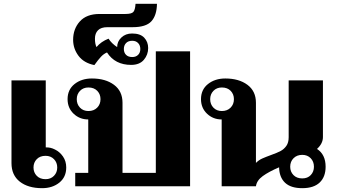

<svg xmlns="http://www.w3.org/2000/svg" viewBox="-20 -973 1762 1003"><path d="M40 -121V-553H219V-203Q244 -204 267 -192Q292 -180 309 -155.5Q326 -131 326 -98Q326 -48 290 -19Q254 10 200 10Q127 10 83.5 -24Q40 -58 40 -121ZM279 -98Q279 -124 262 -141.5Q245 -159 218 -159Q189 -159 172 -141.5Q155 -124 155 -98Q155 -72 172 -54.5Q189 -37 218 -37Q245 -37 262 -54.5Q279 -72 279 -98Z M460 -563Q531 -563 575.5 -530Q620 -497 620 -436V-70H794V-705H973V0H373V-70H441V-349Q396 -349 364.5 -379Q333 -409 333 -455Q333 -505 369.5 -534Q406 -563 460 -563ZM442 -393Q470 -393 487.5 -410.5Q505 -428 505 -455Q505 -481 488 -498.5Q471 -516 442 -516Q415 -516 398 -498.5Q381 -481 381 -455Q381 -428 398 -410.5Q415 -393 442 -393Z M362 -765Q362 -822 397 -861Q432 -900 500 -900H635Q667 -900 676.5 -910.5Q686 -921 688 -953H800Q799 -893 771 -862Q743 -831 673 -831H541Q508 -831 492 -815Q476 -799 476 -771Q476 -744 484 -727Q508 -756 547 -771Q563 -746 592 -727Q592 -756 614 -777Q636 -798 670 -798Q713 -798 733.5 -776Q754 -754 754 -722Q754 -687 731.5 -660.5Q709 -634 665 -634Q581 -634 539 -699Q522 -692 507.5 -676.5Q493 -661 473 -633Q418 -644 390 -681.5Q362 -719 362 -765ZM713 -717Q713 -736 701.5 -748Q690 -760 671 -760Q650 -760 638.5 -748Q627 -736 627 -717Q627 -698 638.5 -686.5Q650 -675 671 -675Q690 -675 701.5 -686.5Q713 -698 713 -717Z M1681 -102Q1681 -49 1650 -19.5Q1619 10 1559 10Q1499 10 1469 -18.5Q1439 -47 1438 -99Q1384 -76 1352.5 -53Q1321 -30 1317 0H1138V-349Q1093 -349 1061.5 -379Q1030 -409 1030 -455Q1030 -505 1066.5 -534Q1103 -563 1157 -563Q1228 -563 1272.5 -530Q1317 -497 1317 -436V-122Q1332 -137 1350 -145Q1368 -153 1398 -164Q1429 -175 1446.5 -184.5Q1464 -194 1476 -211Q1488 -228 1488 -256V-553H1667V-257Q1667 -223 1636 -195Q1681 -166 1681 -102ZM1202 -455Q1202 -481 1185 -498.5Q1168 -516 1139 -516Q1112 -516 1095 -498.5Q1078 -481 1078 -455Q1078 -428 1095 -410.5Q1112 -393 1139 -393Q1167 -393 1184.5 -410.5Q1202 -428 1202 -455ZM1620 -102Q1620 -129 1603 -146.5Q1586 -164 1559 -164Q1531 -164 1513.5 -146.5Q1496 -129 1496 -102Q1496 -76 1513 -58.5Q1530 -41 1559 -41Q1587 -41 1603.5 -58.5Q1620 -76 1620 -102Z"/></svg>

Font: Taviraj Bold
Style: Regular
Weight: 700
Designer: Katatrad Team
Foundry: CadsonDemak
Version: Version 1.030